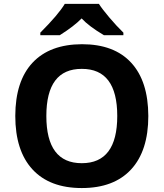

<svg xmlns="http://www.w3.org/2000/svg" viewBox="-20 -951 836 981"><path d="M397.9 -599.1Q216.8 -599.6 216.8 -358.4Q216.8 -117.2 397.9 -117.2Q579.1 -117.2 579.1 -358.4Q579.1 -599.6 397.9 -599.1ZM737.8 -358.4Q737.8 -180.7 649.9 -85.4Q562 9.8 397.9 9.8Q233.9 9.8 146 -85.4Q58.1 -180.7 58.1 -358.9Q58.6 -537.1 146.5 -630.9Q234.4 -724.6 398.9 -725.1Q563.5 -725.1 650.4 -630.4Q737.3 -536.1 737.8 -358.4ZM186 -771V-784.2Q278.3 -876.5 311 -931.2H485.4Q501 -906.2 538.1 -862.3Q575.2 -818.4 610.4 -784.2V-771H511.2Q434.6 -816.4 397 -856.9Q358.9 -817.4 285.2 -771Z"/></svg>

Font: OpenSans-Bold
Style: Bold
Weight: 700
Foundry: Ascender Corporation
Version: Version 1.10